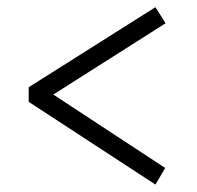

<svg xmlns="http://www.w3.org/2000/svg" viewBox="-20 -550 540 526"><path d="M405.8 -44.4 58.6 -271V-311L405.8 -530.3L433.6 -486.3L126 -291L432.6 -89.8Z"/></svg>

Font: Anaheim
Style: Regular
Weight: 400
Designer: Vernon Adams
Foundry: Vernon Adams
Version: Version 2.001